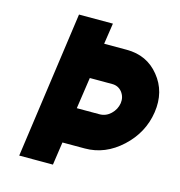

<svg xmlns="http://www.w3.org/2000/svg" viewBox="-104 -794 831 886"><g transform="rotate(15 311.0 -351.0)"><path d="M165 -701 67 -1H228L244 -111H351Q448 -111 526 -183Q604 -255 619 -356Q634 -457 575 -529Q517 -601 420 -601H312L327 -701ZM289 -431H396Q425 -431 443 -409Q461 -386 457 -356Q452 -325 429 -303Q406 -281 375 -281H267Z"/></g></svg>

Font: Unageo
Style: Black-Italic
Weight: 900
Designer: Richard Sepsi
Foundry: Richard Sepsi
Version: Version 2.000